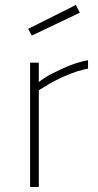

<svg xmlns="http://www.w3.org/2000/svg" viewBox="-20 -752 394 772"><path d="M101 0V-500H136V-422Q146 -430 163.5 -441.5Q181 -453 233 -477Q285 -501 334 -510V-476Q290 -468 240.5 -446Q191 -424 164 -406L136 -389V0ZM93 -636 285 -732 301 -701 108 -609Z"/></svg>

Font: TitilliumText22L Th
Style: Thin
Weight: 100
Designer: Campivisivi
Foundry: Campivisivi
Version: 1.000